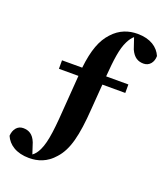

<svg xmlns="http://www.w3.org/2000/svg" viewBox="-158 -839 922 1063"><g transform="rotate(20 303.0 -308.0)"><path d="M125 -453V-403H240L228 -241C218 -92 210 -6 184 48C174 69 163 83 149 93L128 29C111 -14 84 -27 52 -27C19 -27 -3 1 -5 39C15 85 62 118 138 118C189 118 241 102 284 52C336 -5 359 -93 370 -257L381 -403H516V-453H385C393 -554 401 -621 425 -668C434 -686 444 -700 456 -710L478 -645C497 -603 523 -590 555 -590C588 -590 611 -617 611 -655C591 -701 545 -734 469 -734C418 -734 366 -718 323 -670C281 -625 256 -560 244 -453Z"/></g></svg>

Font: Noto Serif KR Black
Style: Regular
Weight: 900
Version: Version 1.001;PS 1.001;hotconv 16.6.54;makeotf.lib2.5.65590